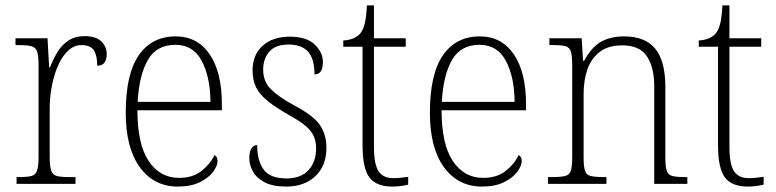

<svg xmlns="http://www.w3.org/2000/svg" viewBox="-20 -677 2856 707"><path d="M41 0V-25H53Q81 -25 96 -29Q111 -33 116.5 -49Q122 -65 122 -101V-438Q122 -472 116.5 -487.5Q111 -503 95 -507Q79 -511 47 -511H37V-536H155L161 -429H164Q175 -457 190.5 -483.5Q206 -510 231 -527Q256 -544 292 -544Q332 -544 352.5 -525Q373 -506 373 -477Q373 -459 365 -447Q357 -435 338 -435Q338 -473 325.5 -492Q313 -511 280 -511Q253 -511 231 -490.5Q209 -470 194 -436Q179 -402 171 -360.5Q163 -319 163 -278V-100Q163 -65 168.5 -49Q174 -33 189 -29Q204 -25 232 -25H258V0Z M635 10Q547 10 495 -61Q443 -132 443 -262Q443 -404 491 -473.5Q539 -543 627 -543Q707 -543 752 -477Q797 -411 797 -294V-271H486Q486 -146 527.5 -84Q569 -22 639 -22Q690 -22 722 -47.5Q754 -73 770 -106Q781 -100 781 -84Q781 -66 764.5 -44Q748 -22 715.5 -6Q683 10 635 10ZM755 -302Q754 -395 722.5 -453.5Q691 -512 626 -512Q556 -512 524 -455.5Q492 -399 487 -302Z M1034 10Q984 10 954 -6Q924 -22 911 -46Q898 -70 898 -94Q898 -120 906.5 -131.5Q915 -143 927 -143Q927 -86 950.5 -53Q974 -20 1035 -20Q1088 -20 1116 -50.5Q1144 -81 1144 -130Q1144 -154 1136.5 -173Q1129 -192 1108.5 -210.5Q1088 -229 1048 -251Q997 -280 967 -304Q937 -328 923.5 -354.5Q910 -381 910 -418Q910 -475 947 -508.5Q984 -542 1047 -542Q1109 -542 1139 -513Q1169 -484 1169 -448Q1169 -403 1138 -403Q1138 -461 1114 -487Q1090 -513 1043 -513Q994 -513 971.5 -486.5Q949 -460 949 -421Q949 -377 977.5 -348.5Q1006 -320 1063 -289Q1134 -252 1158 -216.5Q1182 -181 1182 -133Q1182 -67 1141.5 -28.5Q1101 10 1034 10Z M1424 10Q1366 10 1340.5 -23.5Q1315 -57 1315 -142V-505H1244V-528Q1284 -530 1305 -552Q1317 -565 1323 -590Q1329 -615 1331 -657H1357V-536H1474V-505H1357V-137Q1357 -72 1374 -46.5Q1391 -21 1428 -21Q1444 -21 1456 -22.5Q1468 -24 1483 -26V3Q1453 10 1424 10Z M1755 10Q1667 10 1615 -61Q1563 -132 1563 -262Q1563 -404 1611 -473.5Q1659 -543 1747 -543Q1827 -543 1872 -477Q1917 -411 1917 -294V-271H1606Q1606 -146 1647.5 -84Q1689 -22 1759 -22Q1810 -22 1842 -47.5Q1874 -73 1890 -106Q1901 -100 1901 -84Q1901 -66 1884.5 -44Q1868 -22 1835.5 -6Q1803 10 1755 10ZM1875 -302Q1874 -395 1842.5 -453.5Q1811 -512 1746 -512Q1676 -512 1644 -455.5Q1612 -399 1607 -302Z M1998 0V-25H2014Q2045 -25 2061 -29Q2077 -33 2082 -48.5Q2087 -64 2087 -99V-438Q2087 -472 2082 -487.5Q2077 -503 2062 -507Q2047 -511 2019 -511H2003V-536H2122L2127 -453H2131Q2157 -502 2192 -522.5Q2227 -543 2278 -543Q2356 -543 2393 -497.5Q2430 -452 2430 -357V-99Q2430 -64 2435 -48.5Q2440 -33 2455.5 -29Q2471 -25 2502 -25H2511V0H2389V-361Q2389 -428 2362.5 -469Q2336 -510 2271 -510Q2220 -510 2188.5 -486Q2157 -462 2143 -421.5Q2129 -381 2129 -331V-98Q2129 -64 2134 -48.5Q2139 -33 2155 -29Q2171 -25 2202 -25H2213V0Z M2733 10Q2675 10 2649.5 -23.5Q2624 -57 2624 -142V-505H2553V-528Q2593 -530 2614 -552Q2626 -565 2632 -590Q2638 -615 2640 -657H2666V-536H2783V-505H2666V-137Q2666 -72 2683 -46.5Q2700 -21 2737 -21Q2753 -21 2765 -22.5Q2777 -24 2792 -26V3Q2762 10 2733 10Z"/></svg>

Font: Noto Serif Khmer SemiCondensed ExtraLight
Style: Regular
Weight: 200
Width: 4
Designer: Danh Hong and the Monotype Design Team
Foundry: Monotype Imaging Inc.
Version: Version 2.004; ttfautohint (v1.8.4.7-5d5b)